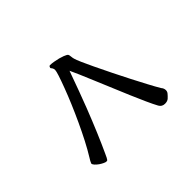

<svg xmlns="http://www.w3.org/2000/svg" viewBox="-137 -946 1273 1273"><g transform="rotate(-45 500.0 -309.5)"><path d="M416.5 -654.8Q420.9 -649.9 425.5 -642.3Q430.2 -634.8 430.2 -623Q430.2 -603 388.7 -493.2Q351.1 -392.6 293 -267.1Q265.6 -208 236.8 -152.3Q208 -96.7 181.6 -54.2Q166 -30.3 160.6 -15.1Q161.1 -6.3 170.4 3.9Q180.7 15.1 194.3 24.7Q208 34.2 221.2 40.3Q234.4 46.4 239.5 46.4Q244.6 46.4 247.1 45.9Q249.5 45.9 252.4 42.5Q258.3 36.1 272.5 3.9Q329.1 -117.7 398.9 -295.9Q439 -399.4 493.7 -552.2L498 -543Q512.2 -514.6 564.5 -389.2Q640.1 -208 663.3 -153.8Q686.5 -99.6 708.5 -50.8Q730.5 -2 746.1 26.4Q759.3 50.3 787.1 50.3Q810.5 50.3 823.2 38.6Q836.4 26.4 845.2 15.6Q855 4.9 855 -9.3Q855 -27.3 842.3 -41.5Q823.2 -73.2 797.4 -122.1Q771.5 -170.9 742.2 -227.5Q712.9 -284.2 684.1 -342.8Q616.7 -479.5 591.3 -537.6Q575.2 -574.7 571.8 -587.9Q568.8 -597.7 567.4 -612.8Q565.9 -628.9 562.5 -632.8Q557.1 -639.6 534.7 -648.4Q505.4 -659.7 465.3 -666.5Q443.4 -670.4 427.2 -670.4Q421.9 -668.9 419.4 -664.1Q417 -659.2 416.5 -654.8Z"/></g></svg>

Font: Bakudai
Style: Light
Weight: 300
Version: Version 1.48